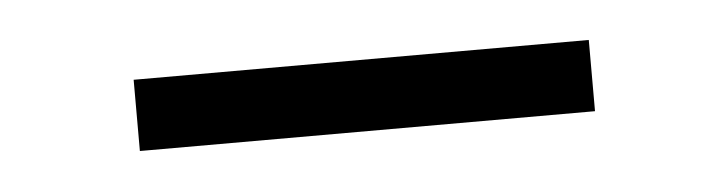

<svg xmlns="http://www.w3.org/2000/svg" viewBox="-23 -743 473 127"><g transform="rotate(-5 213.5 -679.5)"><path d="M369.1 -703.1H66.9V-655.8H369.1Z"/></g></svg>

Font: Shabnam Thin
Style: Regular
Weight: 100
Foundry: DejaVu fonts team - Redesigned by Saber Rastikerdar - Based on Vazir font
Version: Version 5.0.1